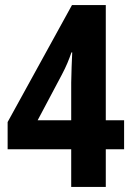

<svg xmlns="http://www.w3.org/2000/svg" viewBox="-20 -735 525 755"><path d="M260 -148V0H396V-148H468V-262H396V-715H263L10 -255V-148ZM260 -262H128L223 -441C241 -475 251 -500 261 -529H264C263 -515 260 -431 260 -410Z"/></svg>

Font: Noto Sans Devanagari Condensed
Style: Bold
Weight: 700
Width: 3
Designer: Jelle Bosma - Monotype Design Team
Foundry: Monotype Imaging Inc.
Version: Version 2.004